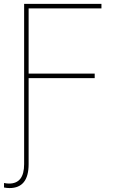

<svg xmlns="http://www.w3.org/2000/svg" viewBox="-31 -747 613 970"><path d="M-10.7 200.3V177.6Q3.6 180.4 14.9 180.4Q90.9 180.4 90.9 82.4V-727.3H481.5V-704.5H113.6V-375H447.4V-352.3H113.6V82.4Q113.6 203.1 17 203.1Q4.6 203.1 -10.7 200.3Z"/></svg>

Font: Inter P Thin
Style: Regular
Weight: 100
Designer: Rasmus Andersson
Foundry: rsms
Version: Version 3.018;git-588b23468